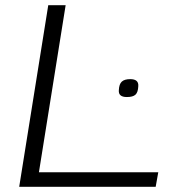

<svg xmlns="http://www.w3.org/2000/svg" viewBox="-20 -720 681 740"><path d="M54 0 166 -700H233L130 -56H590L580 0ZM438 -372Q439 -396 449.5 -405.5Q460 -415 482 -415Q515 -415 513 -388Q512 -364 502 -355Q492 -346 469 -346Q436 -346 438 -372Z"/></svg>

Font: Georama Expanded Light
Style: Italic
Weight: 300
Width: 7
Italic angle: -9°
Designer: Jean-Baptiste Levee
Foundry: Production Type
Version: Version 1.000